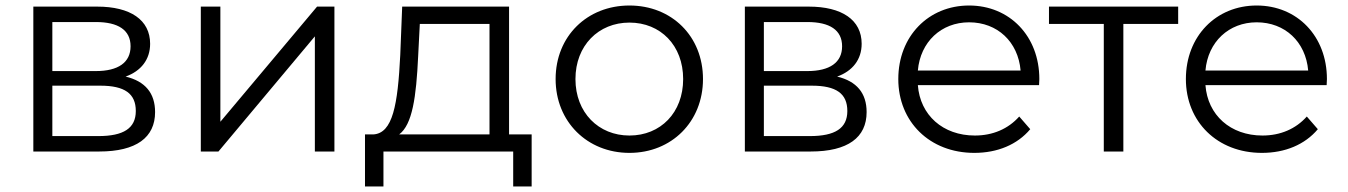

<svg xmlns="http://www.w3.org/2000/svg" viewBox="-20 -550 4893 697"><path d="M340 0C475 0 543 -51 543 -143C543 -212 507 -255 436 -272C492 -292 525 -334 525 -391C525 -478 453 -526 333 -526H101V0ZM344 -239C433 -239 473 -210 473 -147C473 -84 428 -56 337 -56H170V-239ZM328 -470C409 -470 454 -441 454 -382C454 -323 409 -292 328 -292H170V-470Z M709 -526V0H773L1123 -418V0H1194V-526H1131L780 -108V-526Z M1372 127V0H1843V127H1910V-62H1828V-526H1440L1433 -350C1424 -170 1406 -66 1335 -62H1305V127ZM1429 -62C1477 -98 1491 -197 1498 -346L1504 -463H1757V-62Z M1997 -263C1997 -108 2112 5 2265 5C2418 5 2532 -108 2532 -263C2532 -419 2418 -530 2265 -530C2112 -530 1997 -419 1997 -263ZM2069 -263C2069 -385 2153 -468 2265 -468C2378 -468 2460 -385 2460 -263C2460 -141 2378 -58 2265 -58C2153 -58 2069 -141 2069 -263Z M2923 0C3058 0 3126 -51 3126 -143C3126 -212 3090 -255 3019 -272C3075 -292 3108 -334 3108 -391C3108 -478 3036 -526 2916 -526H2684V0ZM2927 -239C3016 -239 3056 -210 3056 -147C3056 -84 3011 -56 2920 -56H2753V-239ZM2911 -470C2992 -470 3037 -441 3037 -382C3037 -323 2992 -292 2911 -292H2753V-470Z M3517 5C3601 5 3673 -25 3720 -81L3680 -127C3640 -82 3584 -58 3519 -58C3403 -58 3320 -132 3312 -241H3752L3753 -263C3753 -419 3645 -530 3498 -530C3351 -530 3241 -419 3241 -263C3241 -108 3355 5 3517 5ZM3498 -469C3601 -469 3676 -398 3685 -294H3312C3321 -398 3397 -469 3498 -469Z M3788 -463H3987V0H4058V-463H4257V-526H3788Z M4561 5C4645 5 4717 -25 4764 -81L4724 -127C4684 -82 4628 -58 4563 -58C4447 -58 4364 -132 4356 -241H4796L4797 -263C4797 -419 4689 -530 4542 -530C4395 -530 4285 -419 4285 -263C4285 -108 4399 5 4561 5ZM4542 -469C4645 -469 4720 -398 4729 -294H4356C4365 -398 4441 -469 4542 -469Z"/></svg>

Font: Malon Grotesk
Style: Regular
Weight: 400
Designer: Julieta Ulanovsky
Foundry: Julieta Ulanovsky
Version: Version 7.200